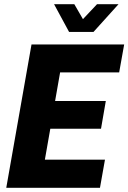

<svg xmlns="http://www.w3.org/2000/svg" viewBox="-20 -900 615 920"><path d="M10 0 131 -687H575L551 -553H268L244 -416H487L464 -283H221L195 -135H483L459 0ZM548 -880 428 -747H311L239 -880H336L395 -778H349L445 -880Z"/></svg>

Font: Archivo Condensed ExtraBold
Style: Italic
Weight: 800
Width: 3
Italic angle: -10°
Designer: Hector Gatti
Foundry: Omnibus-Type
Version: Version 2.001